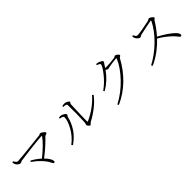

<svg xmlns="http://www.w3.org/2000/svg" viewBox="269 -2078 3432 3432"><g transform="rotate(-45 1985.0 -362.0)"><path d="M340 -374Q427 -329 511 -254Q710 -416 791 -529Q801 -545 783 -545Q694 -540 507 -518Q320 -496 236 -483Q219 -480 205.5 -472Q192 -464 179 -464Q159 -464 135.5 -483.5Q112 -503 103 -520Q93 -537 87 -577L110 -587Q117 -575 126 -560.5Q135 -546 147 -535Q159 -524 176 -524Q196 -524 281 -532Q366 -540 470 -551Q574 -562 659.5 -571.5Q745 -581 773 -584Q783 -586 790 -592Q797 -598 807 -598Q824 -598 858.5 -571.5Q893 -545 893 -529Q893 -518 883.5 -514Q874 -510 860.5 -506Q847 -502 835 -492Q794 -448 716 -375.5Q638 -303 538 -228Q580 -186 606.5 -144.5Q633 -103 633 -68Q633 -47 611 -45Q598 -45 588.5 -66.5Q579 -88 553 -130Q527 -172 468 -235Q412 -293 325 -354Z M1431 -660Q1460 -668 1490 -668Q1516 -668 1549.5 -650.5Q1583 -633 1583 -618Q1583 -608 1578.5 -603Q1574 -598 1569 -591.5Q1564 -585 1563 -571Q1551 -272 1551 -156Q1551 -138 1564 -145Q1684 -198 1783 -273Q1882 -348 1947 -425L1970 -406Q1903 -317 1803 -238Q1703 -159 1594 -102Q1577 -91 1566.5 -77Q1556 -63 1543 -63Q1531 -63 1513 -84Q1495 -105 1495 -116Q1495 -129 1500 -138Q1505 -147 1508 -175Q1518 -364 1513 -606Q1512 -638 1433 -637ZM1242 -533V-556Q1263 -561 1292 -559Q1318 -555 1352 -535Q1386 -515 1386 -495Q1386 -481 1377 -474Q1368 -467 1363 -450Q1339 -338 1269.5 -229Q1200 -120 1073 -32L1054 -55Q1177 -150 1248 -279Q1319 -408 1319 -491Q1319 -506 1304 -515Q1289 -524 1271 -528Q1253 -532 1242 -533Z M2147 16Q2346 -89 2501.5 -254Q2657 -419 2718 -570Q2723 -584 2711 -584Q2695 -584 2632.5 -575.5Q2570 -567 2535 -561Q2519 -558 2504 -553.5Q2489 -549 2480 -549Q2462 -549 2437 -572Q2325 -413 2157 -313L2140 -335Q2260 -420 2354 -539.5Q2448 -659 2448 -700Q2448 -713 2430 -723Q2412 -733 2384 -743L2391 -764Q2418 -764 2447 -756Q2470 -747 2494 -731.5Q2518 -716 2518 -705Q2518 -693 2509.5 -682Q2501 -671 2489 -653L2456 -600L2483 -598Q2564 -598 2690 -615Q2711 -619 2718 -626.5Q2725 -634 2736 -634Q2753 -634 2779 -613.5Q2805 -593 2805 -577Q2805 -565 2789 -557Q2773 -549 2762 -532Q2662 -346 2511.5 -198Q2361 -50 2163 40Z M3195 -656 3218 -665Q3228 -647 3241.5 -625.5Q3255 -604 3280 -604Q3354 -604 3593 -656Q3607 -661 3616 -668.5Q3625 -676 3634 -676Q3653 -676 3683.5 -653Q3714 -630 3714 -616Q3714 -604 3701 -596.5Q3688 -589 3677 -573Q3624 -480 3506 -341Q3587 -299 3662 -249Q3737 -199 3786 -151Q3835 -103 3835 -67Q3835 -45 3813 -42Q3797 -42 3780.5 -66Q3764 -90 3720 -137Q3609 -245 3483 -316Q3413 -240 3312.5 -162.5Q3212 -85 3084 -26L3068 -52Q3248 -147 3401.5 -298.5Q3555 -450 3633 -610Q3639 -627 3621 -622Q3458 -592 3337 -564Q3315 -558 3307.5 -549.5Q3300 -541 3283 -541Q3266 -541 3243.5 -561.5Q3221 -582 3211 -599Q3202 -613 3195 -656Z"/></g></svg>

Font: Minh Nguyen ExtraLight
Style: Regular
Weight: 250
Designer: Ryoko NISHIZUKA 西塚涼子 (kana & ideographs); Frank Grießhammer (Latin, Greek & Cyrillic); Wenlong ZHANG 张文龙 (bopomofo); San
Foundry: Adobe
Version: Version 1.100;July 7, 2023;FontCreator 14.0.0.2814 64-bit